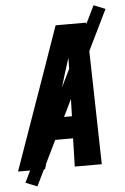

<svg xmlns="http://www.w3.org/2000/svg" viewBox="-83 -864 643 991"><g transform="rotate(-5 238.5 -368.0)"><path d="M-23 0 150 -490 236 -735H394L400 -490L411 0H271L275 -146H161L117 0ZM279 -260 286 -490Q286 -508 286.5 -526Q287 -544 287 -562Q281 -544 275.5 -526Q270 -508 264 -490L195 -260ZM70 85 10 61 440 -821 500 -797Z"/></g></svg>

Font: Iosevka SS18 Heavy
Style: Italic
Weight: 900
Italic angle: -9°
Monospace: yes
Designer: Belleve Invis
Foundry: Belleve Invis
Version: Version 25.1.1; ttfautohint (v1.8.4)